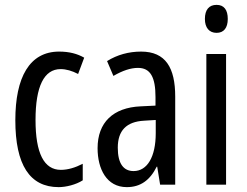

<svg xmlns="http://www.w3.org/2000/svg" viewBox="-20 -759 1014 789"><path d="M221 10C251 10 292 0 320 -18V-86C289 -70 259 -61 230 -61C161 -61 126 -129 126 -266C126 -404 161 -475 229 -475C252 -475 276 -468 301 -455L326 -522C298 -538 265 -547 223 -547C101 -547 43 -441 43 -265C43 -82 102 10 221 10Z M560 -547C509 -547 462 -534 420 -508L446 -447C484 -469 517 -480 547 -480C598 -480 619 -442 619 -360V-325L558 -322C445 -317 381 -256 381 -150C381 -65 418 10 501 10C557 10 596 -18 624 -74H626L638 0H700V-362C700 -480 661 -547 560 -547ZM572 -263 620 -266V-212C620 -114 585 -56 529 -56C488 -56 464 -86 464 -152C464 -222 499 -259 572 -263Z M870 -739C839 -739 822 -719 822 -681C822 -645 840 -624 870 -624C900 -624 916 -645 916 -681C916 -718 901 -739 870 -739ZM909 -537H828V0H909Z"/></svg>

Font: Noto Sans Arabic UI XCn
Style: Regular
Weight: 400
Width: 2
Designer: Monotype Design Team, Nadine Chahine and Nizar Qandah
Foundry: Monotype Imaging Inc.
Version: Version 2.010